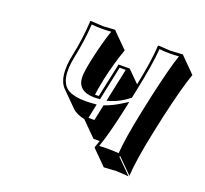

<svg xmlns="http://www.w3.org/2000/svg" viewBox="-93 -541 757 709"><g transform="rotate(20 286.0 -186.0)"><path d="M390.6 -270.5Q411.6 -372.1 414.1 -429.2L416 -432.1Q418 -432.1 464.4 -429.2Q464.4 -429.2 512.7 -432.1L514.2 -429.2L570.8 -372.6Q550.8 -317.4 522.5 -193.4L507.3 -122.6Q482.9 -6.3 479.5 56.6L422.9 0L420.4 2.9L477.1 59.6Q475.1 59.6 429.7 56.6Q429.7 56.6 379.9 59.6L323.2 2.9V0Q328.6 -14.2 332.5 -26.4H308.1L251.5 -83Q218.8 -89.8 201.7 -106.9L145 -163.6Q110.8 -199.7 129.9 -291Q144 -356.9 147.9 -423.3Q147.9 -426.8 147.9 -429.2L149.9 -432.1Q151.9 -432.1 198.2 -429.2L246.6 -432.1L248 -429.2L304.7 -372.6Q282.2 -308.6 268.1 -242.7Q267.1 -239.3 267.1 -236.3Q259.3 -199.7 257.8 -181.2Q266.6 -181.2 272.5 -181.6L301.3 -315.9H345.2ZM287.6 -92.8 300.8 -155.3 306.2 -157.2Q333 -166.5 365.7 -187L385.7 -199.7L380.9 -176.3Q356.9 -64 336.9 -8.8Q353.5 -10.3 373 -9.8Q397 -9.8 413.6 -8.3Q418 -69.8 441.4 -181.2L456.5 -252Q483.4 -371.1 500.5 -420.4Q483.4 -418.9 464.4 -418.9Q440.4 -418.9 423.8 -420.9Q419.9 -361.3 396 -248L389.6 -217.3L386.7 -215.3Q355 -190.4 321.3 -179.7L305.2 -174.8L333 -306.2H309.1L280.8 -171.9L273.4 -171.4Q265.1 -170.9 255.4 -170.9Q191.4 -172.9 190.9 -228.5Q191.4 -251 200.7 -294.9Q216.3 -368.2 234.4 -420.4Q217.8 -418.9 198.2 -418.9Q174.3 -418.9 157.7 -420.9Q153.3 -354.5 139.6 -289.1Q118.2 -187.5 164.6 -160.6Q176.8 -153.8 192.9 -150.4Q210.9 -147 232.9 -147Q248.5 -147 262.7 -148.4L275.9 -149.4L264.2 -92.8Z"/></g></svg>

Font: Linux Biolinum Shadow O
Style: Italic
Weight: 400
Italic angle: -12°
Designer: Philipp H. Poll
Foundry: Philipp H. Poll
Version: Version 0.6.2